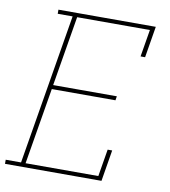

<svg xmlns="http://www.w3.org/2000/svg" viewBox="-92 -806 775 876"><g transform="rotate(10 295.0 -367.5)"><path d="M-10 0V-19H61L177 -716H108V-735H559L535 -590H514L535 -716H198L144 -392H439L436 -373H141L82 -19H419L440 -145H461L437 0Z"/></g></svg>

Font: Iosevka Curly Slab ThEx
Style: Italic
Weight: 100
Width: 7
Italic angle: -9°
Monospace: yes
Designer: Belleve Invis
Foundry: Belleve Invis
Version: Version 11.1.0; ttfautohint (v1.8.3)